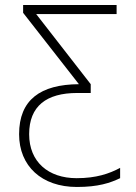

<svg xmlns="http://www.w3.org/2000/svg" viewBox="-20 -734 540 764"><path d="M286 10C371 10 418 -6 458 -25V-66C415 -43 363 -25 285 -25C172 -25 96 -90 96 -200C96 -312 165 -364 287 -364H341V-399L124 -678H444V-714H72V-683L294 -399C141 -398 56 -337 56 -200C56 -73 146 10 286 10Z"/></svg>

Font: Noto Sans Mono ExtraCondensed ExtraLight
Style: Regular
Weight: 200
Width: 2
Designer: Monotype Design Team
Foundry: Monotype Imaging Inc.
Version: Version 2.014